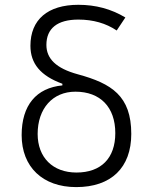

<svg xmlns="http://www.w3.org/2000/svg" viewBox="-20 -762 626 792"><path d="M294.4 9.8C438.5 9.8 521.5 -70.3 521.5 -209.5C521.5 -366.2 440.9 -417.5 300.8 -455.6C211.4 -480 171.4 -520 171.4 -576.7C171.4 -645 216.8 -681.2 303.2 -681.2C364.3 -681.2 417 -666 461.4 -636.2L497.1 -689.9C438.5 -725.1 374.5 -742.2 303.2 -742.2C177.2 -742.2 105.5 -681.2 105.5 -573.2C105.5 -499.5 147.5 -449.2 237.3 -416.5V-409.7C129.9 -399.4 69.3 -328.1 69.3 -204.6C69.3 -73.2 156.2 9.8 294.4 9.8ZM295.4 -50.3C197.8 -50.3 135.3 -112.3 135.3 -209.5C135.3 -314.5 197.3 -383.8 291 -383.8C394 -383.8 455.6 -319.8 455.6 -212.9C455.6 -109.4 397 -50.3 295.4 -50.3Z"/></svg>

Font: Cascadia Mono Light
Style: Regular
Weight: 300
Monospace: yes
Designer: Aaron Bell
Foundry: Saja Typeworks
Version: Version 2404.023